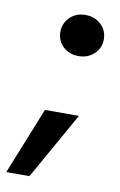

<svg xmlns="http://www.w3.org/2000/svg" viewBox="-111 -557 448 718"><g transform="rotate(10 113.5 -198.0)"><path d="M155 -357Q119 -357 96 -379.5Q73 -402 73 -435Q73 -467 96 -490Q119 -513 155 -513Q191 -513 214.5 -490.5Q238 -468 238 -435Q238 -402 214.5 -379.5Q191 -357 155 -357ZM-35 117 67 -137H196L53 117Z"/></g></svg>

Font: DM Sans 17pt
Style: Bold Italic
Weight: 700
Italic angle: -10°
Version: Version 4.004;gftools[0.9.30]